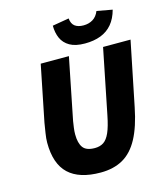

<svg xmlns="http://www.w3.org/2000/svg" viewBox="-125 -945 912 1053"><g transform="rotate(-15 331.0 -419.0)"><path d="M316 12Q195 12 134.5 -45Q74 -102 74 -222Q74 -245 79 -276Q84 -307 88 -332L152 -650H312L242 -300Q239 -281 236.5 -262.5Q234 -244 234 -226Q234 -177 252.5 -151.5Q271 -126 320 -126Q349 -126 369.5 -139.5Q390 -153 405 -187Q420 -221 432 -282L506 -650H662L588 -286Q567 -180 531.5 -114Q496 -48 443 -18Q390 12 316 12ZM416 -694Q362 -694 330 -712.5Q298 -731 284 -762.5Q270 -794 270 -834L364 -850Q367 -819 385 -805.5Q403 -792 434 -792Q464 -792 487 -806Q510 -820 522 -850L610 -834Q597 -786 571 -755Q545 -724 506 -709Q467 -694 416 -694Z"/></g></svg>

Font: Source Sans 3 ExtraLight Black
Style: Italic
Weight: 900
Italic angle: -11°
Version: Version 3.052;hotconv 1.1.0;makeotfexe 2.6.0